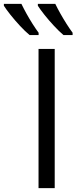

<svg xmlns="http://www.w3.org/2000/svg" viewBox="-100 -965 399 985"><path d="M97.7 0V-713.9H180.7V0ZM183.6 -945.3Q194.3 -922.9 209.7 -895.5Q225.1 -868.2 241.7 -842Q258.3 -815.9 272.5 -796.9V-785.2H225.6Q203.6 -803.7 177 -832.3Q150.4 -860.8 127.9 -889.2Q105.5 -917.5 94.2 -935.5V-945.3ZM9.8 -945.3Q20.5 -922.9 35.6 -895.5Q50.8 -868.2 67.4 -842Q84 -815.9 98.1 -796.9V-785.2H51.8Q29.3 -803.7 2.7 -832.3Q-23.9 -860.8 -46.4 -889.2Q-68.8 -917.5 -80.1 -935.5V-945.3Z"/></svg>

Font: Open Sans
Style: Regular
Weight: 400
Designer: Monotype Design Team
Foundry: Monotype Imaging Inc.
Version: Version 3.000; ttfautohint (v1.8.4)